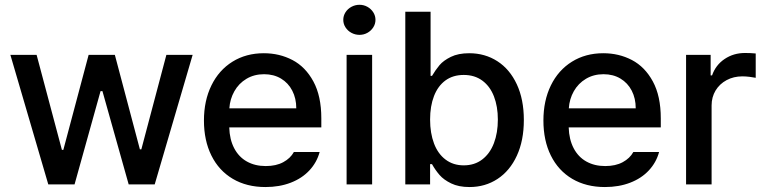

<svg xmlns="http://www.w3.org/2000/svg" viewBox="-20 -755 3128 786"><path d="M22.5 -530.3H129.9L233.4 -141.6H239.3L342.8 -530.3H450.2L552.7 -143.6H558.6L661.1 -530.3H768.6L613.3 0H506.8L399.4 -381.8H391.6L285.2 0H177.7Z M814.9 -261.7Q814.9 -342.8 845.5 -405.3Q876 -467.8 931.6 -502.4Q987.3 -537.1 1060.1 -537.1Q1124 -537.1 1177.2 -509.3Q1230.5 -481.4 1262.9 -421.6Q1295.4 -361.8 1295.4 -270.5V-233.4H918.5Q919.9 -184.1 938.7 -148.2Q957.5 -112.3 990.7 -93.8Q1023.9 -75.2 1067.9 -75.2Q1110.4 -75.2 1139.6 -91.1Q1168.9 -106.9 1183.1 -132.8H1288.6Q1276.9 -89.8 1246.6 -57.4Q1216.3 -24.9 1170.2 -7.1Q1124 10.7 1066.9 10.7Q989.7 10.7 932.9 -22.9Q876 -56.6 845.5 -118.2Q814.9 -179.7 814.9 -261.7ZM1192.9 -311.5Q1192.9 -352.1 1176.5 -383.8Q1160.2 -415.5 1130.4 -433.3Q1100.6 -451.2 1061 -451.2Q1020.5 -451.2 989 -432.4Q957.5 -413.6 939.5 -381.6Q921.4 -349.6 918.9 -311.5Z M1398.9 -530.3H1503.4V0H1398.9ZM1385.3 -673.8Q1385.3 -690.4 1394.3 -704.6Q1403.3 -718.8 1418.7 -727.1Q1434.1 -735.4 1451.7 -735.4Q1469.2 -735.4 1484.1 -727.1Q1499 -718.8 1508.1 -704.6Q1517.1 -690.4 1517.1 -673.8Q1517.1 -657.2 1508.1 -643.1Q1499 -628.9 1484.1 -620.6Q1469.2 -612.3 1451.7 -612.3Q1434.1 -612.3 1418.7 -620.6Q1403.3 -628.9 1394.3 -643.1Q1385.3 -657.2 1385.3 -673.8Z M1639.2 -707H1742.7V-444.3H1748.5Q1763.2 -469.2 1779.3 -488.3Q1795.4 -507.3 1825.7 -522.2Q1856 -537.1 1900.9 -537.1Q1965.3 -537.1 2016.1 -504.4Q2066.9 -471.7 2095.7 -409.9Q2124.5 -348.1 2124.5 -263.7Q2124.5 -179.7 2095.9 -117.7Q2067.4 -55.7 2016.8 -22.5Q1966.3 10.7 1901.9 10.7Q1857.4 10.7 1826.9 -4.2Q1796.4 -19 1779.3 -38.8Q1762.2 -58.6 1748.5 -83H1740.7V0H1639.2ZM1878.4 -78.1Q1922.9 -78.1 1954.3 -102.3Q1985.8 -126.5 2002 -168.9Q2018.1 -211.4 2018.1 -265.6Q2018.1 -318.8 2002.2 -360.1Q1986.3 -401.4 1954.8 -424.8Q1923.3 -448.2 1878.4 -448.2Q1834.5 -448.2 1803.7 -425.8Q1772.9 -403.3 1756.8 -362.1Q1740.7 -320.8 1740.7 -265.6Q1740.7 -210 1756.8 -167.5Q1772.9 -125 1804.2 -101.6Q1835.4 -78.1 1878.4 -78.1Z M2204.6 -261.7Q2204.6 -342.8 2235.1 -405.3Q2265.6 -467.8 2321.3 -502.4Q2377 -537.1 2449.7 -537.1Q2513.7 -537.1 2566.9 -509.3Q2620.1 -481.4 2652.6 -421.6Q2685.1 -361.8 2685.1 -270.5V-233.4H2308.1Q2309.6 -184.1 2328.4 -148.2Q2347.2 -112.3 2380.4 -93.8Q2413.6 -75.2 2457.5 -75.2Q2500 -75.2 2529.3 -91.1Q2558.6 -106.9 2572.8 -132.8H2678.2Q2666.5 -89.8 2636.2 -57.4Q2606 -24.9 2559.8 -7.1Q2513.7 10.7 2456.5 10.7Q2379.4 10.7 2322.5 -22.9Q2265.6 -56.6 2235.1 -118.2Q2204.6 -179.7 2204.6 -261.7ZM2582.5 -311.5Q2582.5 -352.1 2566.2 -383.8Q2549.8 -415.5 2520 -433.3Q2490.2 -451.2 2450.7 -451.2Q2410.2 -451.2 2378.7 -432.4Q2347.2 -413.6 2329.1 -381.6Q2311 -349.6 2308.6 -311.5Z M2788.6 -530.3H2889.2V-446.3H2895Q2909.7 -488.8 2946.3 -513.4Q2982.9 -538.1 3029.8 -538.1Q3052.2 -538.1 3073.7 -536.1V-436.5Q3064.9 -438.5 3049.1 -440.4Q3033.2 -442.4 3019 -442.4Q2983.4 -442.4 2954.6 -427Q2925.8 -411.6 2909.4 -384.5Q2893.1 -357.4 2893.1 -323.2V0H2788.6Z"/></svg>

Font: WEMIX Pretendard Medium
Style: Regular
Weight: 500
Designer: Base glyphs from Inter by Rasmus Andersson; Hangeul glyphs from Noto Sans CJK(Source Han Sans) by Jang Soo-young and Kan
Foundry: Kil Hyung-jin
Version: Version 1.000